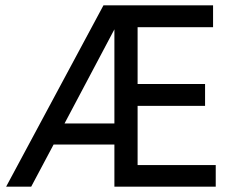

<svg xmlns="http://www.w3.org/2000/svg" viewBox="-20 -700 874 720"><path d="M3 0 368 -680H779V-598H496V-385H749V-303H496V-81H789V0H409V-158H181L97 0ZM222 -237H409V-590Z"/></svg>

Font: Inria Sans
Style: Regular
Weight: 400
Designer: Black Foundry Team
Foundry: Black Foundry
Version: Version 1.2; ttfautohint (v1.8.3)